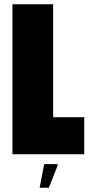

<svg xmlns="http://www.w3.org/2000/svg" viewBox="-20 -720 417 896"><path d="M38 -700H228V-173H373V0H38ZM208 156H165L186 46H249V52Z"/></svg>

Font: Phudu Black
Style: Regular
Weight: 900
Version: Version 1.005;gftools[0.9.23]